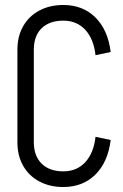

<svg xmlns="http://www.w3.org/2000/svg" viewBox="-20 -736 495 772"><path d="M50 -164V-536H116V-164ZM50 -536Q50 -590 73 -630.5Q96 -671 138 -693.5Q180 -716 235 -716V-653Q179 -653 147.5 -622.5Q116 -592 116 -536ZM50 -164H116Q116 -109 147.5 -78Q179 -47 235 -47V16Q180 16 138 -6.5Q96 -29 73 -69.5Q50 -110 50 -164ZM364 -514Q357 -579 323 -616Q289 -653 234 -653V-716Q313 -716 363.5 -666Q414 -616 425 -527ZM364 -186 425 -173Q414 -84 363.5 -34Q313 16 234 16V-47Q289 -47 323 -84Q357 -121 364 -186Z"/></svg>

Font: Akshar Light
Style: Regular
Weight: 300
Designer: Tall Chai
Foundry: Tall Chai
Version: Version 1.100